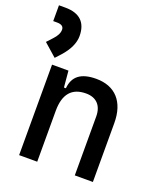

<svg xmlns="http://www.w3.org/2000/svg" viewBox="-150 -931 886 1032"><g transform="rotate(20 293.0 -415.0)"><path d="M400.4 0H503.9V-336.9C503.9 -458 441.4 -527.3 332 -527.3C245.1 -527.3 201.2 -493.2 195.3 -423.8H184.1L175.8 -517.6H82V0H185.5V-291C185.5 -387.2 226.6 -434.6 307.6 -434.6C366.2 -434.6 400.4 -399.4 400.4 -336.9ZM82.5 -556.6 109.9 -586.4C148.9 -629.4 168.5 -672.4 168.5 -711.9C168.5 -789.6 126.5 -830.1 44.4 -830.1H7.8V-739.7H29.8C55.2 -739.7 68.4 -730.5 68.4 -711.9C68.4 -692.9 58.1 -673.3 38.6 -652.8L9.3 -621.1Z"/></g></svg>

Font: Cascadia Code PL
Style: Regular
Weight: 400
Monospace: yes
Designer: Aaron Bell
Foundry: Saja Typeworks
Version: Version 2404.023